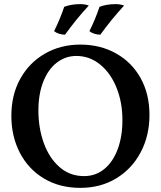

<svg xmlns="http://www.w3.org/2000/svg" viewBox="-20 -901 779 930"><path d="M35 -340Q35 -442 78.5 -520Q122 -598 198 -641.5Q274 -685 369 -685Q466 -685 542.5 -642Q619 -599 661.5 -522Q704 -445 704 -344Q704 -244 661.5 -163.5Q619 -83 543 -37Q467 9 369 9Q269 9 193.5 -36Q118 -81 76.5 -160.5Q35 -240 35 -340ZM573 -319Q573 -405 544.5 -476Q516 -547 465 -588.5Q414 -630 350 -630Q297 -630 255 -597.5Q213 -565 189.5 -505Q166 -445 166 -366Q166 -281 192 -208.5Q218 -136 268 -92Q318 -48 387 -48Q444 -48 486 -83Q528 -118 550.5 -179.5Q573 -241 573 -319ZM242 -750Q271 -808 291 -868Q325 -881 369 -881Q393 -881 410 -874Q352 -812 295 -733Q281 -733 266.5 -737.5Q252 -742 242 -750ZM413 -750Q442 -808 462 -868Q496 -881 540 -881Q563 -881 581 -874Q517 -804 466 -733Q452 -733 437.5 -737.5Q423 -742 413 -750Z"/></svg>

Font: Vollkorn SC SemiBold
Style: Regular
Weight: 600
Designer: Friedrich Althausen
Foundry: Friedrich Althausen
Version: Version 4.015